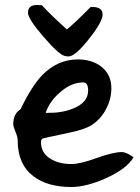

<svg xmlns="http://www.w3.org/2000/svg" viewBox="-20 -697 559 769"><path d="M33 -200Q33 -241 62 -259Q107 -352 149 -396Q211 -459 292 -459Q348 -459 386 -430Q426 -398 426 -344Q426 -300 404.5 -259.5Q383 -219 347 -196Q319 -178 255 -165Q159 -145 157 -144Q144 -141 144 -129Q144 -83 184 -60Q217 -40 266 -40Q301 -40 367 -64Q433 -88 469 -88Q485 -88 515 -67Q488 -21 404 17Q325 52 266 52Q170 52 114 9Q51 -39 51 -133Q51 -148 42 -169Q33 -190 33 -200ZM163 -245H170Q227 -244 272 -262Q333 -286 333 -334Q333 -367 313 -367Q267 -367 222.5 -329Q178 -291 163 -245ZM92 -646Q92 -677 128 -677Q130 -677 148 -676Q177 -643 248 -579Q282 -607 343 -669H347Q391 -670 391 -639Q391 -610 336 -540.5Q281 -471 255 -471Q247 -471 239 -473Q215 -479 153.5 -550.5Q92 -622 92 -646Z"/></svg>

Font: Wortlaut AH
Style: SemiBold
Weight: 600
Designer: Andreas Höfeld
Foundry: Fontgrube AH
Version: Version 2.59